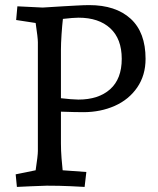

<svg xmlns="http://www.w3.org/2000/svg" viewBox="-20 -735 626 760"><path d="M221.2 -293V-167Q221.2 -139.2 223.6 -108.6Q226.1 -78.1 228 -61L321.8 -54.2L314.9 4.9Q302.7 3.9 258.8 2Q214.8 0 165 0Q138.2 1 100.6 2.4Q63 3.9 46.9 4.9L42 -44.9L121.1 -61Q129.9 -119.1 129.9 -137.2V-567.9Q129.9 -585 121.1 -644L43.9 -655.8L48.8 -710L148.9 -705.1L228 -710Q246.1 -710.9 280 -712.9Q314 -714.8 333 -714.8Q438 -714.8 497.1 -660.9Q556.2 -606.9 556.2 -502Q556.2 -437 523.2 -388.9Q490.2 -340.8 434.1 -315.9Q377.9 -291 310.1 -291Q277.3 -291 221.2 -293ZM291 -665Q271 -665 229 -660.2Q226.1 -635.3 223.6 -598.6Q221.2 -562 221.2 -538.1V-346.2Q263.2 -341.3 290 -340.8Q370.1 -340.8 416 -381.8Q461.9 -422.9 461.9 -502Q461.9 -581.1 416.5 -623Q371.1 -665 291 -665Z"/></svg>

Font: Sura
Style: Regular
Weight: 400
Designer: Carolina Giovagnoli
Foundry: Huerta Tipografica
Version: Version 1.003;PS 001.002;hotconv 1.0.70;makeotf.lib2.5.58329